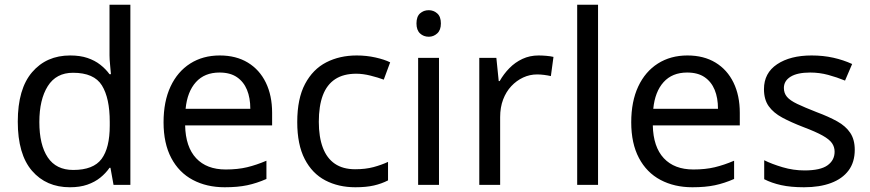

<svg xmlns="http://www.w3.org/2000/svg" viewBox="-20 -780 3671 810"><path d="M275 10Q175 10 115 -59.5Q55 -129 55 -267Q55 -405 115.5 -475.5Q176 -546 276 -546Q318 -546 349 -535.5Q380 -525 403 -507Q426 -489 442 -467H448Q447 -480 444.5 -505.5Q442 -531 442 -546V-760H530V0H459L446 -72H442Q426 -49 403 -30.5Q380 -12 348.5 -1Q317 10 275 10ZM289 -63Q374 -63 408.5 -109.5Q443 -156 443 -250V-266Q443 -366 410 -419.5Q377 -473 288 -473Q217 -473 181.5 -416.5Q146 -360 146 -265Q146 -169 181.5 -116Q217 -63 289 -63Z M907 -546Q976 -546 1025.5 -516Q1075 -486 1101.5 -431.5Q1128 -377 1128 -304V-251H761Q763 -160 807.5 -112.5Q852 -65 932 -65Q983 -65 1022.5 -74.5Q1062 -84 1104 -102V-25Q1063 -7 1023 1.5Q983 10 928 10Q852 10 793.5 -21Q735 -52 702.5 -113.5Q670 -175 670 -264Q670 -352 699.5 -415Q729 -478 782.5 -512Q836 -546 907 -546ZM906 -474Q843 -474 806.5 -433.5Q770 -393 763 -321H1036Q1036 -367 1022 -401Q1008 -435 979.5 -454.5Q951 -474 906 -474Z M1479 10Q1408 10 1352.5 -19Q1297 -48 1265.5 -109Q1234 -170 1234 -265Q1234 -364 1267 -426Q1300 -488 1356.5 -517Q1413 -546 1485 -546Q1526 -546 1564 -537.5Q1602 -529 1626 -517L1599 -444Q1575 -453 1543 -461Q1511 -469 1483 -469Q1429 -469 1394 -446Q1359 -423 1342 -378Q1325 -333 1325 -266Q1325 -202 1342 -157Q1359 -112 1393 -89Q1427 -66 1478 -66Q1522 -66 1555.5 -75Q1589 -84 1617 -97V-19Q1590 -5 1557.5 2.5Q1525 10 1479 10Z M1832 -536V0H1744V-536ZM1789 -737Q1809 -737 1824.5 -723.5Q1840 -710 1840 -681Q1840 -653 1824.5 -639Q1809 -625 1789 -625Q1767 -625 1752 -639Q1737 -653 1737 -681Q1737 -710 1752 -723.5Q1767 -737 1789 -737Z M2252 -546Q2267 -546 2284.5 -544.5Q2302 -543 2315 -540L2304 -459Q2291 -462 2275.5 -464Q2260 -466 2246 -466Q2215 -466 2187 -453Q2159 -440 2137 -416.5Q2115 -393 2102.5 -360Q2090 -327 2090 -286V0H2002V-536H2074L2084 -438H2088Q2105 -468 2129 -492.5Q2153 -517 2184 -531.5Q2215 -546 2252 -546Z M2503 0H2415V-760H2503Z M2880 -546Q2949 -546 2998.5 -516Q3048 -486 3074.5 -431.5Q3101 -377 3101 -304V-251H2734Q2736 -160 2780.5 -112.5Q2825 -65 2905 -65Q2956 -65 2995.5 -74.5Q3035 -84 3077 -102V-25Q3036 -7 2996 1.5Q2956 10 2901 10Q2825 10 2766.5 -21Q2708 -52 2675.5 -113.5Q2643 -175 2643 -264Q2643 -352 2672.5 -415Q2702 -478 2755.5 -512Q2809 -546 2880 -546ZM2879 -474Q2816 -474 2779.5 -433.5Q2743 -393 2736 -321H3009Q3009 -367 2995 -401Q2981 -435 2952.5 -454.5Q2924 -474 2879 -474Z M3586 -148Q3586 -96 3560 -61Q3534 -26 3486 -8Q3438 10 3372 10Q3316 10 3275.5 1Q3235 -8 3204 -24V-104Q3236 -88 3281.5 -74.5Q3327 -61 3374 -61Q3441 -61 3471 -82.5Q3501 -104 3501 -140Q3501 -160 3490 -176Q3479 -192 3450.5 -208Q3422 -224 3369 -244Q3317 -264 3280 -284Q3243 -304 3223 -332Q3203 -360 3203 -404Q3203 -472 3258.5 -509Q3314 -546 3404 -546Q3453 -546 3495.5 -536.5Q3538 -527 3575 -510L3545 -440Q3511 -454 3474 -464Q3437 -474 3398 -474Q3344 -474 3315.5 -456.5Q3287 -439 3287 -409Q3287 -387 3300 -371.5Q3313 -356 3343.5 -341.5Q3374 -327 3425 -307Q3476 -288 3512 -268Q3548 -248 3567 -219.5Q3586 -191 3586 -148Z"/></svg>

Font: Noto Sans Lao UI
Style: Regular
Weight: 400
Designer: Monotype Design Team
Foundry: Monotype Imaging Inc.
Version: Version 2.000